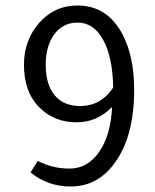

<svg xmlns="http://www.w3.org/2000/svg" viewBox="-20 -665 563 697"><path d="M91 -39 117 -81Q170 -53 232 -53Q298 -53 340 -113.5Q382 -174 387 -277Q333 -221 258 -221Q178 -221 125 -273Q67 -329 67 -430Q67 -520 124 -584Q179 -645 261 -645Q370 -645 425 -540Q467 -459 467 -339Q467 -169 396 -73Q335 12 236 12Q153 12 91 -39ZM391 -347Q389 -461 352 -525Q318 -583 262 -583Q209 -583 177.5 -541Q146 -499 146 -430Q146 -358 178.5 -319Q211 -280 271 -280Q346 -280 391 -347Z"/></svg>

Font: Tajawal
Style: Regular
Weight: 400
Designer: Boutros Fonts
Foundry: Created by Boutros International 2017
Version: Version 1.700